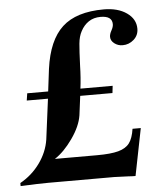

<svg xmlns="http://www.w3.org/2000/svg" viewBox="-49 -649 593 694"><g transform="rotate(-5 247.0 -302.0)"><path d="M105 -156 124 -303H47L51 -329H127L137 -410Q151 -513 202 -560Q253 -607 353 -607Q404 -607 436 -584.5Q468 -562 468 -527Q468 -503 450.5 -487.5Q433 -472 410 -472Q393 -472 380 -482Q367 -492 367 -506Q367 -516 374 -528.5Q381 -541 381 -551Q381 -581 339 -581Q314 -581 296 -569Q278 -557 267 -536Q257 -518 254.5 -491Q252 -464 250 -411Q249 -367 244 -329H361L358 -303H241L232 -233Q226 -194 195 -150Q164 -106 130 -84H283Q333 -84 360.5 -91.5Q388 -99 401 -116.5Q414 -134 419 -168H449L415 3Q401 3 390 2L338 0H98Q66 0 -2 3V-8Q41 -32 69.5 -71.5Q98 -111 105 -156Z"/></g></svg>

Font: Unna Medium
Style: Italic
Weight: 500
Italic angle: -8.05°
Designer: Jorge de Buen Unna
Foundry: Omnibus-Type
Version: Version 2.008